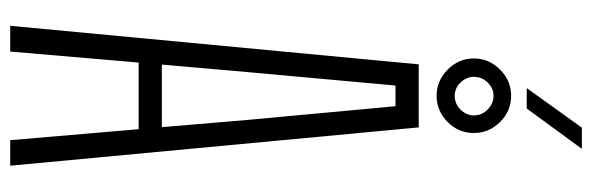

<svg xmlns="http://www.w3.org/2000/svg" viewBox="-412 -748 1160 376"><g transform="rotate(90 168.0 -560.0)"><path d="M30.5 0 106 -800H229.5L304.5 0H254.5L233 -251.5H102.5L81 0ZM106.5 -297H229L215 -463L188 -754.5H147.5L121 -462.5ZM167.5 -835Q138.5 -835 116.5 -856.5Q94.5 -878 94.5 -908Q94.5 -937.5 116.2 -959.2Q138 -981 167.5 -981Q197.5 -981 219 -959.2Q240.5 -937.5 240.5 -908Q240.5 -878 218.8 -856.5Q197 -835 167.5 -835ZM167.5 -870.5Q183.5 -870.5 194.8 -882Q206 -893.5 206 -908Q206 -924 194.2 -935.2Q182.5 -946.5 167.5 -946.5Q153 -946.5 141.8 -935.2Q130.5 -924 130.5 -908Q130.5 -893.5 141.5 -882Q152.5 -870.5 167.5 -870.5ZM152.5 -1011.5 230 -1119.5H271.5L192.5 -1011.5Z"/></g></svg>

Font: Big Shoulders Text Thin ExtraLight
Style: Regular
Weight: 250
Version: Version 2.002